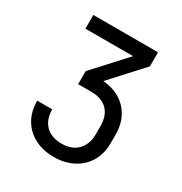

<svg xmlns="http://www.w3.org/2000/svg" viewBox="-172 -858 944 995"><g transform="rotate(30 300.0 -360.0)"><path d="M289 10Q223 10 173.5 -16.5Q124 -43 97 -90Q70 -137 70 -200H160Q160 -139 194.5 -104.5Q229 -70 290 -70Q352 -70 386 -106Q420 -142 420 -200V-250Q420 -312 386 -346Q352 -380 290 -380H211V-458L385 -648H100V-730H487V-646L316 -459Q405 -452 457.5 -396Q510 -340 510 -250V-200Q510 -137 482.5 -90Q455 -43 405 -16.5Q355 10 289 10Z"/></g></svg>

Font: Tiny
Style: Regular
Weight: 400
Designer: Philipp Nurullin, Konstantin Bulenkov
Foundry: JetBrains
Version: Version 2.251; ttfautohint (v1.8.4.7-5d5b)